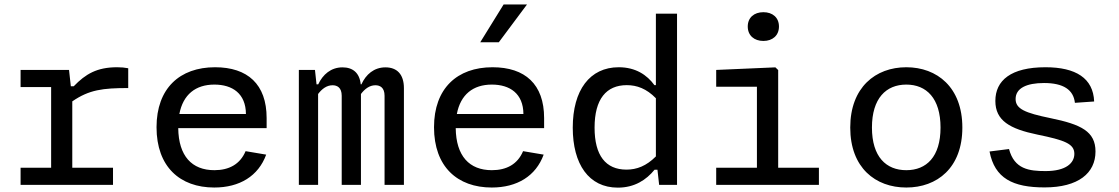

<svg xmlns="http://www.w3.org/2000/svg" viewBox="-20 -826 5000 858"><path d="M288.5 -513.5H72V-437H208.5V-76.5H72V0H485V-76.5H303V-373C378.5 -425 439 -432.5 553 -432.5V-521C537.5 -524 522 -525.5 503.5 -525.5C413.5 -525.5 362.5 -495.5 309.5 -440.5H296.5Z M679.5 -257.5C679.5 -81 784 12 937.5 12C1050.5 12 1134.5 -39 1169.5 -135L1077.5 -150.5C1053 -92 1003.5 -65.5 938 -65.5C837.5 -65.5 778 -128.5 776.5 -253.5H1171.5V-298.5C1171.5 -449.5 1086.5 -525.5 941 -525.5C783 -525.5 679.5 -431 679.5 -257.5ZM781.5 -316.5C798 -403.5 854 -448 938 -448C1018.5 -448 1078.5 -408 1079 -316.5Z M1593 0V-406C1609.5 -428 1631 -445 1657.5 -445C1678 -445 1698.5 -435 1698.5 -398V0H1785V-432C1785 -495 1753 -525 1702.5 -525C1651 -525 1615 -493 1595 -449H1592C1587 -500.5 1556.5 -525 1510.5 -525C1459 -525 1422.5 -493 1402 -449H1394.5L1387.5 -513.5H1315.5V0H1401.5V-406C1418 -428 1439.5 -445 1466 -445C1486.5 -445 1507 -435 1507 -398V0Z M1919.5 -257.5C1919.5 -81 2024 12 2177.5 12C2290.5 12 2374.5 -39 2409.5 -135L2317.5 -150.5C2293 -92 2243.5 -65.5 2178 -65.5C2077.5 -65.5 2018 -128.5 2016.5 -253.5H2411.5V-298.5C2411.5 -449.5 2326.5 -525.5 2181 -525.5C2023 -525.5 1919.5 -431 1919.5 -257.5ZM2126 -637 2230.5 -806H2335L2209 -637ZM2021.5 -316.5C2038 -403.5 2094 -448 2178 -448C2258.5 -448 2318.5 -408 2319 -316.5Z M2539.5 -255.5C2539.5 -92.5 2611 12.5 2741 12.5C2815.5 12.5 2868 -22 2905 -67.5H2918L2925.5 0H3005.5V-765H2911V-445.5H2904.5C2871.5 -491 2820.5 -525.5 2745 -525.5C2615.5 -525.5 2539.5 -423 2539.5 -255.5ZM2637 -255.5C2637 -383.5 2689.5 -445.5 2781 -445.5C2826 -445.5 2869 -430 2911 -387V-127C2868 -84 2825.5 -68 2779.5 -68C2686.5 -68 2637 -131.5 2637 -255.5Z M3180.5 0H3639.5V-76.5H3457.5V-513L3445 -525L3180.5 -513.5V-438.5H3362.5V-76.5H3180.5ZM3391.5 -643C3432.5 -643 3461 -667.5 3461 -707.5C3461 -747.5 3432.5 -771.5 3391.5 -771.5C3350 -771.5 3321.5 -747.5 3321.5 -707.5C3321.5 -667.5 3350 -643 3391.5 -643Z M4280.5 -256C4280.5 -435.5 4168 -525.5 4030 -525.5C3892.5 -525.5 3779.5 -435.5 3779.5 -256C3779.5 -76 3892.5 12 4030 12C4168 12 4280.5 -76 4280.5 -256ZM4183 -256C4183 -125 4120 -65.5 4030 -65.5C3940 -65.5 3876.5 -125 3876.5 -256C3876.5 -387 3940 -448 4030 -448C4120 -448 4183 -387 4183 -256Z M4652 -525.5C4497.5 -525.5 4428 -466.5 4428 -375C4428 -287 4492.5 -250 4616 -224.5C4738 -199.5 4781 -183.5 4781 -138.5C4781 -98 4744.5 -61.5 4652.5 -61.5C4578.5 -61.5 4513 -70 4489 -160L4402 -149C4425 -29 4506 11.5 4648 11.5C4799 11.5 4875.5 -52.5 4875.5 -149C4875.5 -238.5 4811.5 -270 4674.5 -298C4560 -321.5 4518.5 -339.5 4518.5 -383.5C4518.5 -432 4567.5 -455 4645.5 -455C4732 -455 4777 -425 4783.5 -366.5L4869.5 -372.5C4865.5 -476.5 4787.5 -525.5 4652 -525.5Z"/></svg>

Font: Monaspace Neon
Style: Regular
Weight: 400
Designer: Riley Cran & the Lettermatic Team
Foundry: Lettermatic
Version: Version 1.200 (Monaspace Neon)